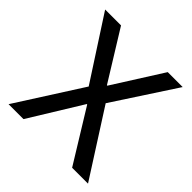

<svg xmlns="http://www.w3.org/2000/svg" viewBox="-184 -845 991 991"><g transform="rotate(45 312.0 -349.0)"><path d="M22 0H131L307 -286H310L486 0H602L373 -358L595 -698H486L315 -428H312L145 -698H29L250 -357Z"/></g></svg>

Font: IBM Plex Thai Text
Style: Regular
Weight: 450
Designer: Mike Abbink, Paul van der Laan, Pieter van Rosmalen, Ben Mitchell, Mark Frömberg
Foundry: Bold Monday
Version: Version 1.0